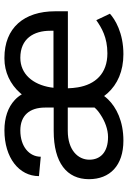

<svg xmlns="http://www.w3.org/2000/svg" viewBox="128 -706 588 885"><g transform="rotate(-90 422.5 -264.0)"><path d="M614.7 10.3C713.9 10.3 775.9 -28.8 801.3 -51.8L771.5 -114.7C736.8 -90.3 692.4 -63.5 618.7 -63.5C524.9 -63.5 475.1 -119.6 461.9 -199.7C459.5 -214.4 458 -229.5 457.5 -245.6H812.5V-304.2C812.5 -448.2 735.8 -538.1 598.1 -538.1H594.7C532.7 -538.1 476.1 -511.7 435.1 -464.8C433.6 -462.4 431.6 -460.4 429.7 -458C422.4 -470.2 413.6 -481.4 403.3 -490.7C369.6 -522 321.8 -538.1 263.7 -538.1C137.2 -538.1 52.7 -470.7 52.7 -378.9L142.1 -370.6C142.1 -422.9 188 -464.8 263.2 -464.8C332 -464.8 368.7 -422.4 368.7 -350.6V-311H260.7C114.3 -311 38.6 -250.5 38.6 -148.4C38.6 -52.2 101.1 10.3 216.3 10.3C306.6 10.3 369.6 -22.5 406.2 -60.1C412.1 -66.4 417.5 -72.3 421.9 -78.6C425.8 -73.2 430.2 -68.4 434.6 -63C475.6 -17.1 536.6 10.3 614.7 10.3ZM335.4 -94.7C306.2 -75.2 268.6 -60.5 232.9 -60.5C162.6 -60.5 128.4 -96.2 128.4 -146.5C128.4 -199.2 172.9 -246.1 261.7 -246.1H368.7V-122.6C359.9 -112.3 348.6 -103 335.4 -94.7ZM461.9 -326.2C475.1 -406.2 522.5 -464.8 598.1 -464.8C686.5 -464.8 722.7 -402.8 722.7 -327.1V-312H460C460.4 -316.9 460.9 -321.8 461.9 -326.2Z"/></g></svg>

Font: Bert Sans
Style: Regular
Weight: 400
Designer: Christian Robertson (Google), Cristiano Sobral
Foundry: Google, Cristiano Sobral
Version: Version 3.101